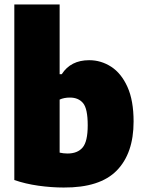

<svg xmlns="http://www.w3.org/2000/svg" viewBox="-20 -828 640 858"><path d="M264.5 10Q209.5 10 151.2 1.8Q93 -6.5 44 -23.5V-808H246.5V-496.5H256Q296 -559 378.5 -559Q431.5 -559 476.8 -529.8Q522 -500.5 549.5 -439.8Q577 -379 577 -285Q577 -143 501.8 -66Q426.5 11 264.5 10ZM281.5 -142Q326.5 -142 349.2 -168.8Q372 -195.5 372 -268Q372 -342.5 351.2 -367.2Q330.5 -392 292.5 -392Q266 -392 246.5 -383V-146Q263.5 -142 281.5 -142Z"/></svg>

Font: Encode Sans Semi Condensed Black
Style: Regular
Weight: 900
Width: 4
Designer: Multiple Designers
Foundry: Impallari Type
Version: Version 3.000; ttfautohint (v1.8.3) -l 8 -r 50 -G 200 -x 14 